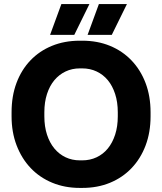

<svg xmlns="http://www.w3.org/2000/svg" viewBox="-20 -915 801 949"><path d="M37.2 -340Q37.2 -261.6 62.1 -196.5Q87 -131.4 131.5 -84.5Q176 -37.6 238 -11.9Q300 13.8 374.2 13.8H387.2Q462 13.8 523.7 -11.6Q585.4 -37 630.2 -83.9Q675 -130.8 699.6 -195.9Q724.2 -261 724.2 -340V-360Q724.2 -439.4 699.6 -504.3Q675 -569.2 630.2 -616.1Q585.4 -663 523.7 -688.4Q462 -713.8 387.2 -713.8H374.2Q298.8 -713.8 236.8 -688.4Q174.8 -663 130.3 -616.4Q85.8 -569.8 61.5 -504.9Q37.2 -440 37.2 -360ZM199.2 -340V-360Q199.2 -410 212.3 -450.4Q225.4 -490.8 248.7 -518.6Q272 -546.4 304.1 -561.7Q336.2 -577 375.2 -577H386.2Q425.2 -577 457.6 -561.7Q490 -546.4 513 -518.6Q536 -490.8 549.1 -450.4Q562.2 -410 562.2 -360V-340Q562.2 -289.8 549.1 -249.5Q536 -209.2 513 -181.1Q490 -153 457.6 -137.7Q425.2 -122.4 386.2 -122.4H375.2Q336.2 -122.4 304.1 -137.7Q272 -153 248.7 -181.1Q225.4 -209.2 212.3 -249.5Q199.2 -289.8 199.2 -340ZM347.2 -742.8 422 -895H283.4L227.6 -742.8ZM532.6 -742.8 607.4 -895H468.8L413 -742.8Z"/></svg>

Font: Fixel Variable
Style: Regular
Weight: 100
Width: 3
Designer: AlfaBravo + MacPaw
Foundry: Kyrylo Tkachov, Marchela Mozhyna, Serhii Makarenko, Maria Weinstein, Zakhar Kryvoshyya
Version: Version 1.211